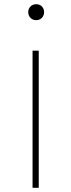

<svg xmlns="http://www.w3.org/2000/svg" viewBox="-20 -890 337 910"><path d="M163.6 -649.9H134.3V0H163.6ZM113.8 -832.5C113.8 -811.5 129.4 -794.4 151.4 -794.4C174.3 -794.4 189 -811.5 189 -832.5C189 -853.5 174.3 -870.1 151.4 -870.1C129.4 -870.1 113.8 -853.5 113.8 -832.5Z"/></svg>

Font: Estedad Thin
Style: Regular
Weight: 100
Designer: Amin Abedi
Version: Version 7.3